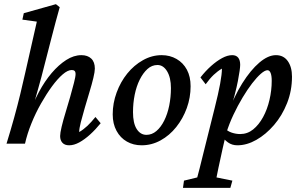

<svg xmlns="http://www.w3.org/2000/svg" viewBox="-20 -699 1467 934"><path d="M181.6 -325.2Q173.8 -296.9 166.5 -270.5Q159.2 -244.1 150.4 -213.4Q141.6 -182.6 128.9 -142.6H122.1Q141.6 -199.2 169.4 -251.5Q197.3 -303.7 231.4 -343.8Q265.6 -383.8 302.2 -407.2Q338.9 -430.7 376 -430.7Q406.2 -430.7 423.8 -414.1Q441.4 -397.5 441.4 -365.2Q441.4 -350.6 434.1 -319.8Q426.8 -289.1 415 -250.5Q403.3 -211.9 392.1 -173.3Q380.9 -134.8 373 -104Q365.2 -73.2 365.2 -56.6Q385.7 -68.4 405.3 -86.9Q424.8 -105.5 444.3 -129.9L469.7 -99.6Q445.3 -69.3 418.5 -44.9Q391.6 -20.5 365.7 -6.3Q339.8 7.8 316.4 7.8Q294.9 7.8 283.7 -4.4Q272.5 -16.6 272.5 -37.1Q272.5 -51.8 279.8 -82.5Q287.1 -113.3 298.8 -151.4Q310.5 -189.5 321.3 -227.5Q332 -265.6 339.8 -295.9Q347.7 -326.2 347.7 -339.8Q347.7 -358.4 329.1 -358.4Q309.6 -358.4 284.7 -336.9Q259.8 -315.4 232.9 -278.8Q206.1 -242.2 179.7 -195.8Q153.3 -149.4 132.8 -98.6Q112.3 -47.9 101.6 0H11.7Q32.2 -66.4 48.8 -126.5Q65.4 -186.5 78.6 -241.2Q91.8 -295.9 102.5 -343.8L159.2 -593.8L88.9 -603.5L95.7 -634.8L252 -678.7L270.5 -664.1Q261.7 -632.8 251 -593.3Q240.2 -553.7 229.5 -511.2Q218.8 -468.8 208 -427.7Z M668.9 7.8Q628.9 7.8 597.2 -10.3Q565.4 -28.3 546.9 -62.5Q528.3 -96.7 528.3 -142.6Q528.3 -197.3 547.4 -249Q566.4 -300.8 599.1 -341.3Q631.8 -381.8 675.3 -406.2Q718.8 -430.7 766.6 -430.7Q806.6 -430.7 838.9 -412.1Q871.1 -393.6 889.2 -359.9Q907.2 -326.2 907.2 -279.3Q907.2 -224.6 888.7 -173.3Q870.1 -122.1 837.4 -81.1Q804.7 -40 761.2 -16.1Q717.8 7.8 668.9 7.8ZM692.4 -43Q718.8 -43 740.7 -61.5Q762.7 -80.1 778.8 -112.3Q794.9 -144.5 803.2 -185.5Q811.5 -226.6 811.5 -270.5Q811.5 -321.3 793 -352.1Q774.4 -382.8 746.1 -382.8Q718.8 -382.8 697.3 -363.3Q675.8 -343.8 659.7 -311.5Q643.6 -279.3 635.3 -238.3Q627 -197.3 627 -153.3Q627 -99.6 645 -71.3Q663.1 -43 692.4 -43Z M870.1 214.8 875 179.7 939.5 164.1Q944.3 147.5 951.2 119.6Q958 91.8 966.8 56.6L1024.4 -173.8Q1042 -243.2 1050.8 -291Q1059.6 -338.9 1059.6 -365.2Q1039.1 -353.5 1019.5 -335Q1000 -316.4 980.5 -289.1L955.1 -322.3Q979.5 -353.5 1006.8 -377.9Q1034.2 -402.3 1060.5 -416.5Q1086.9 -430.7 1109.4 -430.7Q1128.9 -430.7 1138.7 -418.5Q1148.4 -406.2 1148.4 -383.8Q1148.4 -363.3 1137.2 -304.7Q1126 -246.1 1094.7 -142.6H1086.9Q1118.2 -229.5 1158.7 -293.9Q1199.2 -358.4 1241.7 -394.5Q1284.2 -430.7 1322.3 -430.7Q1359.4 -430.7 1379.9 -401.9Q1400.4 -373 1400.4 -326.2Q1400.4 -257.8 1376.5 -197.3Q1352.5 -136.7 1313 -90.8Q1273.4 -44.9 1227.1 -18.6Q1180.7 7.8 1134.8 7.8Q1108.4 7.8 1088.9 -6.3Q1069.3 -20.5 1049.8 -45.9L1070.3 -77.1Q1086.9 -60.5 1107.4 -53.7Q1127.9 -46.9 1148.4 -46.9Q1183.6 -46.9 1211.4 -69.3Q1239.3 -91.8 1259.8 -129.4Q1280.3 -167 1291 -213.4Q1301.8 -259.8 1301.8 -305.7Q1301.8 -331.1 1296.4 -344.2Q1291 -357.4 1281.2 -357.4Q1268.6 -357.4 1249 -340.3Q1229.5 -323.2 1206.5 -293.5Q1183.6 -263.7 1160.2 -224.6Q1136.7 -185.5 1115.7 -141.1Q1094.7 -96.7 1080.1 -49.8L1076.2 -33.2L1063.5 21.5Q1049.8 83 1042.5 118.2Q1035.2 153.3 1033.2 164.1L1110.4 179.7L1100.6 214.8Z"/></svg>

Font: Crimson Pro ExtraLight Medium
Style: Italic
Weight: 500
Italic angle: -12°
Version: Version 1.002